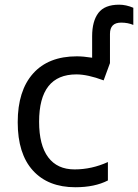

<svg xmlns="http://www.w3.org/2000/svg" viewBox="-20 -785 586 815"><path d="M304.2 -469.2Q146 -469.2 146 -268.1Q146 -168.9 184.6 -117.4Q223.1 -65.9 296.4 -65.9Q369.6 -65.9 438 -97.2V-19Q382.3 9.8 299.8 9.8Q184.1 9.8 119.6 -61.3Q55.2 -132.3 55.2 -266.1Q55.2 -399.9 120.4 -472.9Q185.5 -545.9 306.2 -545.9Q333.5 -545.9 371.1 -540V-630.9Q371.1 -695.3 397.7 -730.2Q424.3 -765.1 485.8 -765.1Q515.1 -765.1 545.9 -752V-679.2Q522.9 -689 494.1 -689Q446.8 -689 446.8 -641.1V-517.1L419.9 -443.8Q352.1 -469.2 304.2 -469.2Z"/></svg>

Font: NotoSans
Style: Regular
Weight: 400
Designer: Monotype Design team
Foundry: Monotype Imaging Inc.
Version: Version 1.04